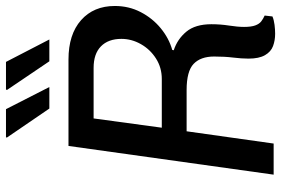

<svg xmlns="http://www.w3.org/2000/svg" viewBox="-169 -766 940 642"><g transform="rotate(-90 301.0 -445.0)"><path d="M509 5Q487 5 468 -2Q449 -9 437.5 -29Q426 -49 426 -84Q426 -107 429.5 -135.5Q433 -164 433 -199Q433 -244 408.5 -267.5Q384 -291 321 -291H183L142 0H38L134 -686H423Q507 -686 554.5 -644Q602 -602 602 -531Q602 -484 581.5 -444.5Q561 -405 527.5 -377.5Q494 -350 455 -339L454 -334Q491 -322 516 -292Q541 -262 541 -208Q541 -178 536.5 -149Q532 -120 532 -99Q532 -75 537 -61.5Q542 -48 550.5 -41.5Q559 -35 570 -30L567 -4Q555 1 539 3Q523 5 509 5ZM195 -374H358Q396 -374 426.5 -393.5Q457 -413 474.5 -444Q492 -475 492 -509Q492 -553 467 -577.5Q442 -602 395 -602H226ZM417 -750 321 -892 323 -895H415L490 -750ZM259 -750 162 -892 163 -895H257L331 -750Z"/></g></svg>

Font: Chivo Mono
Style: Italic
Weight: 400
Italic angle: -8.05°
Monospace: yes
Version: Version 1.008